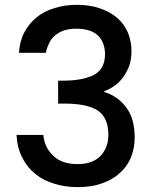

<svg xmlns="http://www.w3.org/2000/svg" viewBox="-20 -766 634 790"><path d="M58.1 -548.8Q61 -597.2 80.1 -632.8Q99.1 -668.9 130.9 -694.8Q161.1 -719.7 205.1 -732.9Q246.6 -746.1 296.9 -746.1Q350.1 -746.1 393.1 -731Q436 -715.8 463.9 -690.9Q492.2 -665.5 506.8 -630.9Q521 -593.8 521 -556.2Q521 -523.4 512.2 -496.1Q502.9 -471.7 486.8 -448.2Q467.8 -423.8 451.2 -413.1Q429.7 -397.9 409.2 -391.1V-387.2Q464.4 -371.1 500 -323.2Q534.2 -277.3 534.2 -200.2Q534.2 -157.7 519 -119.1Q504.9 -83 474.1 -55.2Q444.3 -26.9 400.9 -12.2Q359.4 3.9 299.8 3.9Q249 3.9 204.1 -9.8Q158.2 -23.4 126 -49.8Q91.8 -77.1 71.8 -117.2Q50.8 -157.2 47.9 -210.9H158.2Q162.6 -160.2 198.2 -126Q233.4 -90.8 298.8 -90.8Q362.8 -90.8 395 -126Q425.8 -159.7 425.8 -210.9Q425.8 -283.2 380.9 -312Q337.4 -339.8 245.1 -339.8H219.2V-434.1H246.1Q326.2 -435.5 368.2 -459Q412.1 -483.4 412.1 -543Q412.1 -590.8 382.8 -620.1Q353.5 -647.9 293 -647.9Q265.6 -647.9 241.2 -640.1Q218.8 -631.3 204.1 -618.2Q188.5 -604 181.2 -585.9Q171.4 -565.9 168.9 -548.8Z"/></svg>

Font: PoppinsZ Medium
Style: Regular
Weight: 500
Designer: Ninad Kale (Devanagari), Jonny Pinhorn (Latin)
Foundry: Indian Type Foundry
Version: Version 3.002;FEAKit 1.0